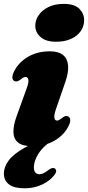

<svg xmlns="http://www.w3.org/2000/svg" viewBox="-28 -756 463 1012"><path d="M256 -41 262.5 -22Q225 -4 200 22.2Q175 48.5 162.8 76Q150.5 103.5 150.5 125.5Q150.5 145 159 153.8Q167.5 162.5 179 162.5Q190.5 162.5 202.5 156.5Q214.5 150.5 226.5 140.5Q236 134 243 131Q250 128 258 130.5Q265.5 133 267.8 142.8Q270 152.5 257 168.5Q235 197 193.8 216.8Q152.5 236.5 101 236.5Q46.5 236.5 19.5 216Q-7.5 195.5 -7.5 159Q-7.5 123.5 18.2 89.2Q44 55 102 22.5Q160 -10 256 -41ZM267 -181Q255.5 -147 258.8 -133.8Q262 -120.5 272 -120.5Q277.5 -120.5 283 -123.2Q288.5 -126 297 -132.5Q309 -142.5 316.8 -144.2Q324.5 -146 332 -142Q341.5 -137 342.2 -123.5Q343 -110 332 -89Q308 -42.5 258.2 -14Q208.5 14.5 141 14.5Q90.5 14.5 67 -5Q43.5 -24.5 42.8 -59.2Q42 -94 58.5 -140.5L112.5 -290Q125 -324 121.2 -337.2Q117.5 -350.5 107.5 -350.5Q102 -350.5 96.5 -348Q91 -345.5 82.5 -338.5Q70.5 -329 62.8 -327.2Q55 -325.5 47.5 -329Q38 -334 37.2 -347.5Q36.5 -361 47.5 -382Q71 -428 120 -456.8Q169 -485.5 235 -485.5Q280 -485.5 303.8 -466.5Q327.5 -447.5 330.8 -411.2Q334 -375 316 -323ZM268 -536Q214 -536 186 -560.5Q158 -585 158 -620.5Q158 -650 176 -676.2Q194 -702.5 227.5 -719Q261 -735.5 308 -735.5Q364.5 -735.5 390 -710Q415.5 -684.5 415.5 -650Q415.5 -617.5 397.2 -591.5Q379 -565.5 346 -550.8Q313 -536 268 -536Z"/></svg>

Font: Fraunces
Style: Italic
Weight: 900
Italic angle: -16°
Version: Version 1.000;[0bf87f6ff]